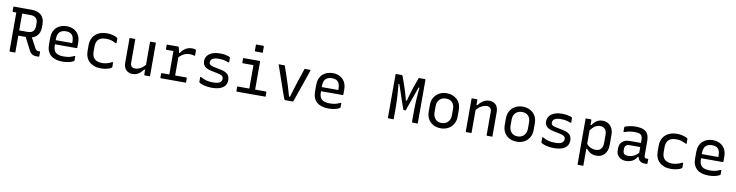

<svg xmlns="http://www.w3.org/2000/svg" viewBox="-21 -1780 11442 2985"><g transform="rotate(10 5700.0 -287.0)"><path d="M369 -326Q398 -273 425 -222.5Q452 -172 480 -119Q492 -99 502.5 -91.5Q513 -84 529 -84Q535 -84 538.5 -84Q542 -84 546 -84H560Q560 -64 560 -47.5Q560 -31 560 -11Q560 -6 557 -3Q554 0 549 0Q542 0 532.5 0Q523 0 515 0Q487 0 466.5 -7Q446 -14 430.5 -29Q415 -44 401 -70Q373 -125 345 -179.5Q317 -234 289 -288ZM30 -700Q100 -700 171 -700Q242 -700 312 -700Q366 -700 406 -686.5Q446 -673 472 -648Q498 -623 510.5 -587Q523 -551 523 -506V-457Q523 -414 509.5 -378.5Q496 -343 470 -318.5Q444 -294 407 -281Q370 -268 323 -268Q286 -268 248.5 -268Q211 -268 173 -268L162 -261V-350Q200 -350 237.5 -350Q275 -350 313 -350Q352 -350 377.5 -362Q403 -374 416 -398.5Q429 -423 429 -459V-507Q429 -533 422 -553.5Q415 -574 401 -587Q388 -601 366 -608.5Q344 -616 313 -616Q268 -616 222.5 -616Q177 -616 132 -616Q87 -616 41 -616Q36 -616 33 -619Q30 -622 30 -627Q30 -646 30 -663.5Q30 -681 30 -700ZM183 0Q162 0 142 0Q122 0 101 0Q96 0 93 -3Q90 -6 90 -11Q90 -93 90 -173Q90 -253 90 -332.5Q90 -412 90 -492Q90 -572 90 -653H195L183 -635Q183 -589 183 -543.5Q183 -498 183 -453Q183 -394 183 -336.5Q183 -279 183 -220.5Q183 -162 183 -99Q183 -73 183 -48Q183 -23 183 0Z M903 -543Q962 -543 1011 -518.5Q1060 -494 1089.5 -444.5Q1119 -395 1119 -318V-245Q1119 -242 1117.5 -239.5Q1116 -237 1114 -235.5Q1112 -234 1108 -234H849Q832 -234 815 -234Q798 -234 782 -234H752L739 -299H1029Q1029 -304 1029 -309Q1029 -314 1029 -319Q1029 -358 1020.5 -386.5Q1012 -415 994 -433Q978 -448 955 -455.5Q932 -463 903 -463Q838 -463 803 -428.5Q768 -394 768 -316V-211Q768 -179 777 -153Q786 -127 802 -110Q822 -90 854.5 -80.5Q887 -71 930 -71Q968 -71 995.5 -75Q1023 -79 1047 -87Q1071 -95 1096 -107H1111Q1111 -91 1111 -74Q1111 -57 1111 -40Q1111 -38 1110 -36Q1109 -34 1107 -32Q1097 -22 1070.5 -12Q1044 -2 1006.5 4.5Q969 11 926 11Q869 11 822.5 -3Q776 -17 743.5 -45Q711 -73 694 -114.5Q677 -156 677 -211V-315Q677 -373 694.5 -416Q712 -459 743 -487Q774 -515 815 -529Q856 -543 903 -543Z M1535 -543Q1579 -543 1614 -535Q1649 -527 1672 -517.5Q1695 -508 1702 -500Q1706 -497 1706.5 -494.5Q1707 -492 1707 -489Q1707 -471 1707 -453Q1707 -435 1707 -416H1692Q1657 -435 1621.5 -446Q1586 -457 1539 -457Q1485 -457 1449.5 -440.5Q1414 -424 1396.5 -389Q1379 -354 1379 -301V-226Q1379 -189 1389 -161Q1399 -133 1418 -114Q1437 -95 1466 -85Q1495 -75 1537 -75Q1569 -75 1595 -80Q1621 -85 1644.5 -94Q1668 -103 1692 -115H1707Q1707 -97 1707 -78.5Q1707 -60 1707 -42Q1707 -40 1706.5 -38Q1706 -36 1704 -34Q1694 -23 1669.5 -13Q1645 -3 1609 4Q1573 11 1531 11Q1474 11 1428.5 -5.5Q1383 -22 1351 -52Q1319 -82 1302 -124.5Q1285 -167 1285 -219V-310Q1285 -384 1316.5 -436Q1348 -488 1404 -515.5Q1460 -543 1535 -543Z M1973 -532Q1977 -532 1979 -530.5Q1981 -529 1982.5 -527Q1984 -525 1984 -521Q1984 -476 1984 -429.5Q1984 -383 1984 -336.5Q1984 -290 1984 -245Q1984 -200 1984 -157Q1984 -119 2003.5 -99.5Q2023 -80 2056 -80Q2080 -80 2102 -86Q2124 -92 2145.5 -104.5Q2167 -117 2188.5 -136.5Q2210 -156 2232 -183V-89H2203Q2180 -59 2155 -36Q2130 -13 2100 -1Q2070 11 2033 11Q2000 11 1974 0Q1948 -11 1930 -31Q1912 -51 1902.5 -77.5Q1893 -104 1893 -136Q1893 -181 1893 -225.5Q1893 -270 1893 -315.5Q1893 -361 1893 -405Q1893 -437 1893 -468.5Q1893 -500 1893 -532Q1913 -532 1933 -532Q1953 -532 1973 -532ZM2298 -532Q2302 -532 2304 -530.5Q2306 -529 2307.5 -527Q2309 -525 2309 -521Q2309 -451 2309 -380.5Q2309 -310 2309 -239.5Q2309 -169 2309 -99Q2309 -78 2309 -59.5Q2309 -41 2309 -25.5Q2309 -10 2309 0Q2295 0 2281.5 0Q2268 0 2254.5 0Q2241 0 2228 0Q2225 0 2222.5 -1.5Q2220 -3 2218.5 -5Q2217 -7 2217 -11Q2217 -98 2217 -185Q2217 -272 2217 -359Q2217 -446 2217 -532Q2232 -532 2245 -532Q2258 -532 2271.5 -532Q2285 -532 2298 -532Z M2600 -49V-95Q2600 -111 2600 -127Q2600 -143 2600 -159.5Q2600 -176 2600 -191Q2600 -235 2600 -278Q2600 -321 2600 -364.5Q2600 -408 2600 -451H2585Q2562 -451 2537.5 -451Q2513 -451 2491 -451Q2486 -451 2483 -454Q2480 -457 2480 -462Q2480 -480 2480 -497Q2480 -514 2480 -532Q2492 -532 2506.5 -532Q2521 -532 2536 -532Q2551 -532 2567 -532Q2583 -532 2599.5 -532Q2616 -532 2633 -532Q2650 -532 2667 -532Q2667 -532 2669.5 -525Q2672 -518 2675 -506.5Q2678 -495 2681.5 -481Q2685 -467 2688 -452Q2691 -437 2692 -423Q2692 -386 2692 -339.5Q2692 -293 2692 -243Q2692 -193 2692 -142Q2692 -91 2692 -44ZM2671 -438H2701Q2733 -486 2777 -514Q2821 -542 2879 -542Q2905 -542 2919.5 -538Q2934 -534 2939 -529Q2942 -527 2942.5 -524Q2943 -521 2943 -517Q2943 -497 2943 -477Q2943 -457 2943 -437H2928Q2911 -443 2895 -445Q2879 -447 2860 -447Q2830 -447 2800 -438.5Q2770 -430 2739.5 -409.5Q2709 -389 2676 -353ZM2472 -81H2867Q2871 -81 2873 -79.5Q2875 -78 2876.5 -76Q2878 -74 2878 -70Q2878 -58 2878 -46.5Q2878 -35 2878 -23.5Q2878 -12 2878 0H2483Q2478 0 2475 -3Q2472 -6 2472 -11Q2472 -23 2472 -34.5Q2472 -46 2472 -57.5Q2472 -69 2472 -81Z M3291 -77Q3366 -77 3397 -99Q3428 -121 3428 -157Q3428 -176 3420.5 -188.5Q3413 -201 3393 -211Q3373 -221 3335 -229L3237 -249Q3187 -259 3156 -276Q3125 -293 3110 -319.5Q3095 -346 3095 -381Q3095 -415 3109.5 -444Q3124 -473 3152.5 -494.5Q3181 -516 3222.5 -528Q3264 -540 3319 -540Q3364 -540 3398.5 -534Q3433 -528 3454.5 -520.5Q3476 -513 3480 -507Q3482 -506 3482.5 -504.5Q3483 -503 3483 -502Q3483 -501 3483 -499Q3483 -480 3483 -462Q3483 -444 3483 -426H3468Q3442 -437 3419.5 -443Q3397 -449 3372 -452Q3347 -455 3314 -455Q3272 -455 3244 -446Q3216 -437 3201 -419.5Q3186 -402 3186 -379Q3186 -362 3193 -350Q3200 -338 3218.5 -329.5Q3237 -321 3271 -314L3371 -294Q3425 -284 3457 -265Q3489 -246 3503.5 -218Q3518 -190 3518 -152Q3518 -101 3491 -65Q3464 -29 3412.5 -10.5Q3361 8 3288 8Q3249 8 3214.5 3.5Q3180 -1 3153.5 -8.5Q3127 -16 3109 -24.5Q3091 -33 3083 -41Q3082 -43 3081 -44.5Q3080 -46 3080 -48Q3080 -68 3080 -88Q3080 -108 3080 -127H3095Q3116 -114 3137.5 -104.5Q3159 -95 3182 -89Q3205 -83 3232 -80Q3259 -77 3291 -77Z M3863 -56V-96Q3863 -117 3863 -138.5Q3863 -160 3863 -181Q3863 -208 3863 -235Q3863 -262 3863 -289Q3863 -316 3863 -343Q3863 -370 3863 -397Q3863 -424 3863 -451H3848Q3823 -451 3798 -451Q3773 -451 3748 -451Q3723 -451 3697 -451Q3694 -451 3691.5 -452.5Q3689 -454 3687.5 -456.5Q3686 -459 3686 -462Q3686 -480 3686 -497Q3686 -514 3686 -532Q3729 -532 3772 -532Q3815 -532 3858 -532Q3901 -532 3944 -532Q3948 -532 3950 -530.5Q3952 -529 3953.5 -527Q3955 -525 3955 -521Q3955 -473 3955 -425.5Q3955 -378 3955 -331Q3955 -284 3955 -237.5Q3955 -191 3955 -145.5Q3955 -100 3955 -56ZM3672 -81H4123Q4127 -81 4129 -79.5Q4131 -78 4132.5 -76Q4134 -74 4134 -70Q4134 -58 4134 -46.5Q4134 -35 4134 -23.5Q4134 -12 4134 0H3683Q3680 0 3677.5 -1.5Q3675 -3 3673.5 -5Q3672 -7 3672 -11Q3672 -23 3672 -34.5Q3672 -46 3672 -57.5Q3672 -69 3672 -81ZM3846 -774Q3860 -774 3874.5 -774Q3889 -774 3903.5 -774Q3918 -774 3932.5 -774Q3947 -774 3961 -774Q3966 -774 3969 -771Q3972 -768 3972 -763V-665Q3958 -665 3943.5 -665Q3929 -665 3914.5 -665Q3900 -665 3885.5 -665Q3871 -665 3857 -665Q3852 -665 3849 -668Q3846 -671 3846 -676Z M4336 -532Q4339 -532 4341 -531Q4343 -530 4344.5 -527.5Q4346 -525 4347 -521Q4371 -452 4395 -381Q4419 -310 4443.5 -233Q4468 -156 4493 -66H4508Q4524 -119 4538.5 -169Q4553 -219 4568 -265.5Q4583 -312 4598 -357Q4613 -402 4627.5 -445.5Q4642 -489 4656 -532Q4677 -532 4698 -532Q4719 -532 4740 -532Q4744 -532 4746.5 -530Q4749 -528 4750 -525Q4751 -522 4749 -517Q4727 -453 4704.5 -388.5Q4682 -324 4659.5 -259Q4637 -194 4614.5 -129.5Q4592 -65 4569 0Q4538 0 4507.5 0Q4477 0 4452 0Q4444 0 4438.5 -2Q4433 -4 4429 -11Q4425 -18 4420 -32Q4403 -78 4386.5 -126.5Q4370 -175 4352.5 -225Q4335 -275 4317.5 -326Q4300 -377 4282 -428.5Q4264 -480 4246 -532Q4269 -532 4291 -532Q4313 -532 4336 -532Z M5103 -543Q5162 -543 5211 -518.5Q5260 -494 5289.5 -444.5Q5319 -395 5319 -318V-245Q5319 -242 5317.5 -239.5Q5316 -237 5314 -235.5Q5312 -234 5308 -234H5049Q5032 -234 5015 -234Q4998 -234 4982 -234H4952L4939 -299H5229Q5229 -304 5229 -309Q5229 -314 5229 -319Q5229 -358 5220.5 -386.5Q5212 -415 5194 -433Q5178 -448 5155 -455.5Q5132 -463 5103 -463Q5038 -463 5003 -428.5Q4968 -394 4968 -316V-211Q4968 -179 4977 -153Q4986 -127 5002 -110Q5022 -90 5054.5 -80.5Q5087 -71 5130 -71Q5168 -71 5195.5 -75Q5223 -79 5247 -87Q5271 -95 5296 -107H5311Q5311 -91 5311 -74Q5311 -57 5311 -40Q5311 -38 5310 -36Q5309 -34 5307 -32Q5297 -22 5270.5 -12Q5244 -2 5206.5 4.5Q5169 11 5126 11Q5069 11 5022.5 -3Q4976 -17 4943.5 -45Q4911 -73 4894 -114.5Q4877 -156 4877 -211V-315Q4877 -373 4894.5 -416Q4912 -459 4943 -487Q4974 -515 5015 -529Q5056 -543 5103 -543Z M6156 0Q6135 0 6115.5 0Q6096 0 6075 0Q6072 0 6069.5 -1.5Q6067 -3 6065.5 -5Q6064 -7 6064 -11Q6064 -85 6064 -158.5Q6064 -232 6064 -306Q6064 -380 6064 -454Q6064 -528 6064 -601Q6064 -626 6064 -650.5Q6064 -675 6064 -700Q6078 -700 6095 -700Q6112 -700 6128.5 -700Q6145 -700 6159 -700Q6163 -700 6166.5 -698Q6170 -696 6173.5 -690.5Q6177 -685 6180 -674Q6194 -636 6206.5 -600.5Q6219 -565 6231 -529Q6243 -493 6255 -454Q6267 -415 6279.5 -370Q6292 -325 6306 -272L6276 -320H6326L6295 -272Q6308 -326 6320.5 -372Q6333 -418 6345.5 -458.5Q6358 -499 6371 -538Q6384 -577 6398.5 -617Q6413 -657 6429 -700Q6443 -700 6460 -700Q6477 -700 6494 -700Q6511 -700 6525 -700Q6529 -700 6531 -698.5Q6533 -697 6534.5 -695Q6536 -693 6536 -689Q6536 -666 6536 -627Q6536 -588 6536 -538.5Q6536 -489 6536 -433Q6536 -377 6536 -319.5Q6536 -262 6536 -206Q6536 -150 6536 -101Q6536 -84 6536 -67.5Q6536 -51 6536 -34Q6536 -17 6536 0Q6514 0 6493.5 0Q6473 0 6455 0Q6452 0 6449.5 -1.5Q6447 -3 6445.5 -5Q6444 -7 6444 -11Q6444 -34 6444 -57.5Q6444 -81 6444 -104Q6444 -127 6444 -150Q6444 -178 6444.5 -207.5Q6445 -237 6446 -269Q6447 -301 6448.5 -335.5Q6450 -370 6453 -408Q6456 -446 6459.5 -488Q6463 -530 6468 -575L6482 -554H6429L6459 -574Q6443 -530 6428.5 -488Q6414 -446 6399.5 -406Q6385 -366 6371 -326.5Q6357 -287 6343.5 -248Q6330 -209 6316 -169Q6309 -169 6302.5 -169Q6296 -169 6289 -169Q6285 -169 6282 -170.5Q6279 -172 6277 -177Q6268 -202 6256 -235.5Q6244 -269 6230.5 -310Q6217 -351 6202 -395.5Q6187 -440 6171.5 -486Q6156 -532 6141 -576L6176 -554H6119L6132 -578Q6137 -532 6140.5 -490Q6144 -448 6147 -410Q6150 -372 6151.5 -337Q6153 -302 6154 -270Q6155 -238 6155.5 -208Q6156 -178 6156 -150Q6156 -113 6156 -75.5Q6156 -38 6156 0Z M6900 -543Q6951 -543 6993 -526.5Q7035 -510 7065.5 -481Q7096 -452 7112 -412Q7128 -372 7128 -324V-213Q7128 -147 7098.5 -96.5Q7069 -46 7017 -17.5Q6965 11 6900 11Q6849 11 6807 -5Q6765 -21 6734.5 -50.5Q6704 -80 6688 -120Q6672 -160 6672 -208V-319Q6672 -386 6701.5 -436Q6731 -486 6783 -514.5Q6835 -543 6900 -543ZM6905 -459Q6859 -459 6827.5 -440Q6796 -421 6779.5 -389Q6763 -357 6763 -316V-215Q6763 -182 6773.5 -155.5Q6784 -129 6802 -110Q6819 -93 6842.5 -83Q6866 -73 6895 -73Q6941 -73 6972.5 -92.5Q7004 -112 7020.5 -144Q7037 -176 7037 -216V-317Q7037 -352 7027.5 -379Q7018 -406 6999 -424Q6983 -441 6959 -450Q6935 -459 6905 -459Z M7714 0Q7692 0 7673.5 0Q7655 0 7633 0Q7630 0 7627.5 -1.5Q7625 -3 7623.5 -5Q7622 -7 7622 -11Q7622 -72 7622 -132.5Q7622 -193 7622 -253.5Q7622 -314 7622 -375Q7622 -416 7602.5 -435.5Q7583 -455 7547 -455Q7526 -455 7504 -448.5Q7482 -442 7460 -429Q7438 -416 7415.5 -396Q7393 -376 7370 -348V-443H7400Q7423 -473 7449.5 -495.5Q7476 -518 7507 -530.5Q7538 -543 7573 -543Q7607 -543 7633.5 -532Q7660 -521 7677.5 -501Q7695 -481 7704.5 -453.5Q7714 -426 7714 -393Q7714 -345 7714 -297Q7714 -249 7714 -200.5Q7714 -152 7714 -103Q7714 -77 7714 -51.5Q7714 -26 7714 0ZM7385 0Q7371 0 7358 0Q7345 0 7332 0Q7319 0 7304 0Q7301 0 7299 -0.5Q7297 -1 7295.5 -2.5Q7294 -4 7293.5 -6Q7293 -8 7293 -11Q7293 -64 7293 -117Q7293 -170 7293 -222Q7293 -274 7293 -327Q7293 -380 7293 -433Q7293 -465 7293 -490.5Q7293 -516 7293 -532Q7309 -532 7322.5 -532Q7336 -532 7348.5 -532Q7361 -532 7374 -532Q7378 -532 7380 -530.5Q7382 -529 7383.5 -527Q7385 -525 7385 -521Q7385 -435 7385 -348Q7385 -261 7385 -174Q7385 -87 7385 0Z M8100 -543Q8151 -543 8193 -526.5Q8235 -510 8265.5 -481Q8296 -452 8312 -412Q8328 -372 8328 -324V-213Q8328 -147 8298.5 -96.5Q8269 -46 8217 -17.5Q8165 11 8100 11Q8049 11 8007 -5Q7965 -21 7934.5 -50.5Q7904 -80 7888 -120Q7872 -160 7872 -208V-319Q7872 -386 7901.5 -436Q7931 -486 7983 -514.5Q8035 -543 8100 -543ZM8105 -459Q8059 -459 8027.5 -440Q7996 -421 7979.5 -389Q7963 -357 7963 -316V-215Q7963 -182 7973.5 -155.5Q7984 -129 8002 -110Q8019 -93 8042.5 -83Q8066 -73 8095 -73Q8141 -73 8172.5 -92.5Q8204 -112 8220.5 -144Q8237 -176 8237 -216V-317Q8237 -352 8227.5 -379Q8218 -406 8199 -424Q8183 -441 8159 -450Q8135 -459 8105 -459Z M8691 -77Q8766 -77 8797 -99Q8828 -121 8828 -157Q8828 -176 8820.5 -188.5Q8813 -201 8793 -211Q8773 -221 8735 -229L8637 -249Q8587 -259 8556 -276Q8525 -293 8510 -319.5Q8495 -346 8495 -381Q8495 -415 8509.5 -444Q8524 -473 8552.5 -494.5Q8581 -516 8622.5 -528Q8664 -540 8719 -540Q8764 -540 8798.5 -534Q8833 -528 8854.5 -520.5Q8876 -513 8880 -507Q8882 -506 8882.5 -504.5Q8883 -503 8883 -502Q8883 -501 8883 -499Q8883 -480 8883 -462Q8883 -444 8883 -426H8868Q8842 -437 8819.5 -443Q8797 -449 8772 -452Q8747 -455 8714 -455Q8672 -455 8644 -446Q8616 -437 8601 -419.5Q8586 -402 8586 -379Q8586 -362 8593 -350Q8600 -338 8618.5 -329.5Q8637 -321 8671 -314L8771 -294Q8825 -284 8857 -265Q8889 -246 8903.5 -218Q8918 -190 8918 -152Q8918 -101 8891 -65Q8864 -29 8812.5 -10.5Q8761 8 8688 8Q8649 8 8614.5 3.5Q8580 -1 8553.5 -8.5Q8527 -16 8509 -24.5Q8491 -33 8483 -41Q8482 -43 8481 -44.5Q8480 -46 8480 -48Q8480 -68 8480 -88Q8480 -108 8480 -127H8495Q8516 -114 8537.5 -104.5Q8559 -95 8582 -89Q8605 -83 8632 -80Q8659 -77 8691 -77Z M9093 -532Q9108 -532 9121 -532Q9134 -532 9147 -532Q9160 -532 9174 -532Q9178 -532 9180 -530.5Q9182 -529 9183.5 -527Q9185 -525 9185 -521Q9185 -431 9185 -341Q9185 -251 9185 -160.5Q9185 -70 9185 20Q9185 110 9185 200Q9171 200 9158 200Q9145 200 9132 200Q9119 200 9104 200Q9101 200 9098.5 198.5Q9096 197 9094.5 194.5Q9093 192 9093 189Q9093 111 9093 33.5Q9093 -44 9093 -121.5Q9093 -199 9093 -276.5Q9093 -354 9093 -431Q9093 -457 9093 -482Q9093 -507 9093 -532ZM9359 -543Q9411 -543 9450 -519.5Q9489 -496 9511 -452Q9533 -408 9533 -347V-191Q9533 -144 9520.5 -107Q9508 -70 9484.5 -43.5Q9461 -17 9429 -3.5Q9397 10 9357 10Q9324 10 9295 1Q9266 -8 9242.5 -26Q9219 -44 9199 -70H9171V-165Q9202 -119 9244 -98.5Q9286 -78 9333 -78Q9367 -78 9391 -92.5Q9415 -107 9428.5 -136Q9442 -165 9442 -205V-333Q9442 -365 9434 -388.5Q9426 -412 9411 -427Q9397 -441 9377.5 -448Q9358 -455 9333 -455Q9304 -455 9276.5 -442.5Q9249 -430 9222.5 -404Q9196 -378 9172 -337V-445H9199Q9218 -477 9242 -498Q9266 -519 9295.5 -531Q9325 -543 9359 -543Z M10097 -351Q10097 -323 10097 -295Q10097 -267 10097 -238.5Q10097 -210 10097 -182Q10097 -154 10097 -126Q10097 -113 10099.5 -104Q10102 -95 10107 -90Q10112 -85 10119 -83Q10126 -81 10136 -81Q10138 -81 10140.5 -81Q10143 -81 10146 -81H10161Q10161 -63 10161 -46Q10161 -29 10161 -11Q10161 -5 10158 -2.5Q10155 0 10150 0Q10145 0 10134.5 0Q10124 0 10115 0Q10092 0 10072 -7Q10052 -14 10037 -28Q10022 -42 10014 -62.5Q10006 -83 10006 -111Q10006 -146 10006 -183.5Q10006 -221 10006 -256Q10006 -272 10006 -288Q10006 -304 10006 -320Q10006 -336 10006 -352Q10006 -392 9994.5 -414.5Q9983 -437 9956 -446.5Q9929 -456 9883 -456Q9854 -456 9827 -453Q9800 -450 9774.5 -443.5Q9749 -437 9723 -427H9708Q9708 -445 9708 -463Q9708 -481 9708 -499Q9708 -502 9709 -504Q9710 -506 9711 -507Q9716 -513 9741.5 -521Q9767 -529 9804.5 -535.5Q9842 -542 9883 -542Q9939 -542 9979.5 -531.5Q10020 -521 10046 -498Q10072 -475 10084.5 -439Q10097 -403 10097 -351ZM9762 -142Q9762 -108 9781.5 -90.5Q9801 -73 9840 -73Q9874 -73 9904.5 -82Q9935 -91 9964 -112.5Q9993 -134 10024 -172V-85H9995Q9978 -54 9953.5 -33Q9929 -12 9896 -1Q9863 10 9823 10Q9776 10 9742 -7.5Q9708 -25 9689 -56.5Q9670 -88 9670 -132V-164Q9670 -197 9681 -223.5Q9692 -250 9712.5 -268Q9733 -286 9762 -296Q9791 -306 9827 -306Q9862 -306 9894.5 -306Q9927 -306 9959 -306Q9991 -306 10024 -306Q10033 -306 10036.5 -295.5Q10040 -285 10041 -270Q10042 -255 10042 -241Q10005 -241 9973.5 -241Q9942 -241 9910 -241Q9878 -241 9840 -241Q9819 -241 9804.5 -236.5Q9790 -232 9780 -221Q9771 -213 9766.5 -200.5Q9762 -188 9762 -172Z M10535 -543Q10579 -543 10614 -535Q10649 -527 10672 -517.5Q10695 -508 10702 -500Q10706 -497 10706.5 -494.5Q10707 -492 10707 -489Q10707 -471 10707 -453Q10707 -435 10707 -416H10692Q10657 -435 10621.5 -446Q10586 -457 10539 -457Q10485 -457 10449.5 -440.5Q10414 -424 10396.5 -389Q10379 -354 10379 -301V-226Q10379 -189 10389 -161Q10399 -133 10418 -114Q10437 -95 10466 -85Q10495 -75 10537 -75Q10569 -75 10595 -80Q10621 -85 10644.5 -94Q10668 -103 10692 -115H10707Q10707 -97 10707 -78.5Q10707 -60 10707 -42Q10707 -40 10706.5 -38Q10706 -36 10704 -34Q10694 -23 10669.5 -13Q10645 -3 10609 4Q10573 11 10531 11Q10474 11 10428.5 -5.5Q10383 -22 10351 -52Q10319 -82 10302 -124.5Q10285 -167 10285 -219V-310Q10285 -384 10316.5 -436Q10348 -488 10404 -515.5Q10460 -543 10535 -543Z M11103 -543Q11162 -543 11211 -518.5Q11260 -494 11289.5 -444.5Q11319 -395 11319 -318V-245Q11319 -242 11317.5 -239.5Q11316 -237 11314 -235.5Q11312 -234 11308 -234H11049Q11032 -234 11015 -234Q10998 -234 10982 -234H10952L10939 -299H11229Q11229 -304 11229 -309Q11229 -314 11229 -319Q11229 -358 11220.5 -386.5Q11212 -415 11194 -433Q11178 -448 11155 -455.5Q11132 -463 11103 -463Q11038 -463 11003 -428.5Q10968 -394 10968 -316V-211Q10968 -179 10977 -153Q10986 -127 11002 -110Q11022 -90 11054.5 -80.5Q11087 -71 11130 -71Q11168 -71 11195.5 -75Q11223 -79 11247 -87Q11271 -95 11296 -107H11311Q11311 -91 11311 -74Q11311 -57 11311 -40Q11311 -38 11310 -36Q11309 -34 11307 -32Q11297 -22 11270.5 -12Q11244 -2 11206.5 4.5Q11169 11 11126 11Q11069 11 11022.5 -3Q10976 -17 10943.5 -45Q10911 -73 10894 -114.5Q10877 -156 10877 -211V-315Q10877 -373 10894.5 -416Q10912 -459 10943 -487Q10974 -515 11015 -529Q11056 -543 11103 -543Z"/></g></svg>

Font: Recursive Monospace
Style: Regular
Weight: 400
Version: Version 1.047